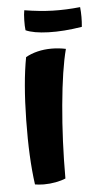

<svg xmlns="http://www.w3.org/2000/svg" viewBox="-52 -721 403 766"><g transform="rotate(-5 150.0 -338.5)"><path d="M66 -501Q87 -513 113.5 -519.5Q140 -526 170 -526Q184 -526 198.5 -524.5Q213 -523 227 -520Q206 -440 193 -298Q180 -156 180 -5Q164 2 140.5 6.5Q117 11 92 11Q81 11 72.5 10Q64 9 57 8Q42 -99 44.5 -250Q47 -401 66 -501ZM298 -602Q224 -590 164 -592Q104 -594 73 -608Q71 -624 71.5 -648.5Q72 -673 75 -688Q136 -678 188 -676.5Q240 -675 298 -681Q300 -662 300 -642Q300 -622 298 -602Z"/></g></svg>

Font: Atma SemiBold
Style: Regular
Weight: 600
Designer: Gregori Vincens, Jeremie Hornus, Riccardo Olocco, Yoann Minet.
Foundry: black foundry
Version: Version 1.102;PS 1.100;hotconv 1.0.86;makeotf.lib2.5.63406